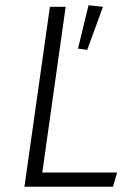

<svg xmlns="http://www.w3.org/2000/svg" viewBox="-20 -711 512 731"><path d="M141 -54H426L410 0H73L170 -685H230ZM372 -685 312 -521 277 -526 317 -691Z"/></svg>

Font: FiraGO Light
Style: Italic
Weight: 300
Italic angle: -8°
Designer: bBox Type GmbH
Foundry: bBox Type GmbH
Version: Version 1.001